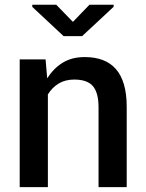

<svg xmlns="http://www.w3.org/2000/svg" viewBox="-20 -774 605 794"><path d="M319.5 -624.5H243L113.5 -745.5V-754.5H212.5L281.5 -683.5L350 -754.5H450V-746ZM504 0H387.5V-330.5Q387.5 -390.5 364.2 -417.8Q341 -445 287 -445Q249.5 -445 222.5 -428.5Q195.5 -412 178 -383.5V0H61.5V-528.5H168.5L175 -452Q175 -452 175 -452Q175 -452 175 -452Q175 -452 175.5 -452Q175.5 -452 175.5 -452Q175.5 -452 175.5 -452Q175.5 -452 175.5 -452H176Q176 -452 176 -452Q176 -451.5 176.5 -451.5Q201.5 -491.5 239.5 -514.8Q277.5 -538 330.5 -538Q372 -538 404.2 -526Q436.5 -514 458.8 -489Q481 -464 492.5 -425Q504 -386 504 -331.5Z"/></svg>

Font: Roberto Sans Medium
Style: Regular
Weight: 500
Designer: Google (font) & Cristiano Sobral (main changes)
Version: Version 1.000;October 12, 2021;FontCreator 14.0.0.2814 64-bi